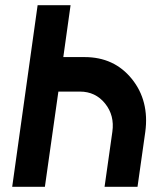

<svg xmlns="http://www.w3.org/2000/svg" viewBox="-20 -720 616 740"><path d="M510 0 540 -212Q548 -271 535 -322.5Q522 -374 488 -416Q420 -500 306 -500H224L252 -700H125L27 0H153L205 -367H288Q348 -367 385 -321Q422 -275 413 -212L383 0Z"/></svg>

Font: Unageo
Style: Bold-Italic
Weight: 700
Designer: Richard Sepsi
Foundry: Richard Sepsi
Version: Version 2.000